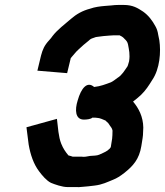

<svg xmlns="http://www.w3.org/2000/svg" viewBox="-20 -749 668 777"><path d="M433.8 -188 428.2 -153C426.7 -151.7 425.4 -150 424.4 -148C421 -145 421 -145 415.2 -140C404.5 -132.4 393.2 -128.9 381.5 -123C372.5 -118.8 356.7 -119 344.7 -118C333.7 -116.2 320.9 -112.8 310.2 -115H274.2C269.4 -116.7 261.9 -119 257 -120C244.6 -134.7 235.4 -148.6 228 -167C216.4 -195.5 214.7 -234 210.4 -268L87.1 -234C90 -210.6 93.3 -187.6 96 -164C103.2 -122.6 115.9 -85.3 137.9 -56C150.1 -39.6 168.3 -17.7 186.4 -9C201.5 -2.8 231.6 8 252.7 8H284.7C294.6 8.7 304.7 8.3 314.9 7L337.2 5C346 4.3 354.5 3.3 362.7 2C394.2 -1.6 414 -12.2 438.5 -22C452 -27.3 466.8 -36.3 482.8 -49C517.6 -76.4 543.5 -104.4 552 -158L557.1 -190C558.4 -198 559 -206.3 559.1 -215C559.5 -224 559.5 -224 559.9 -233C559.1 -276.6 541.7 -310.4 518.5 -338C529.1 -346 539.5 -354.7 549.7 -364C569.8 -383.2 581.9 -402.4 596.5 -426C626.7 -470.3 631.9 -538.7 624.8 -586L620.3 -608C618.4 -621.3 614.6 -633 608.8 -643C596.4 -666 580.8 -686.7 559.2 -702C537.4 -716.4 518 -729 480.5 -729H459.5C450.1 -729 440.4 -728.3 430.1 -727L404.8 -725C383.8 -723.3 363.3 -720.5 345.1 -714C313.4 -705.7 289.4 -691.9 266.4 -672C243 -651.7 211.6 -628.2 192.5 -603C189 -597.7 184.4 -592 178.8 -586C159.3 -564.9 152.6 -548.6 146 -524L131.3 -463L251.7 -453L266.4 -514C276 -524 285.9 -538.6 298 -549C311.8 -562 324.2 -572.9 338.5 -584C343.2 -588.9 346.4 -590.9 350.9 -593C359.4 -596 359.4 -596 367.9 -599C370 -599.7 372.4 -600 375 -600C382.5 -600.7 390.3 -601.7 398.5 -603L422.8 -605C428.9 -605.7 434.3 -606 439 -606H465C464.9 -605.3 465.2 -605 465.8 -605C474.1 -601.2 478.9 -597.7 484.6 -591C490.8 -585.7 496.5 -578.3 498.1 -569C502 -547 506.8 -529.3 502.4 -501C500.8 -495.7 499.4 -490.7 498 -486C497.8 -484.7 497.2 -483 496.2 -481C483.8 -463.2 473.6 -444.8 455.7 -434C446.6 -427.5 438.3 -420.4 428.9 -416C406.4 -407.6 386.6 -399.8 360.9 -397C333.2 -421.5 308.5 -393.1 294.2 -342C282.4 -304.7 284.2 -265 319.5 -265C331 -265 346.8 -266.6 354.2 -273C363.6 -273 369.9 -272.7 373.1 -272C383.3 -272 398.2 -264.9 407.3 -261L409 -259C413.4 -255 413.4 -255 417.8 -251C419.4 -249 422.1 -245 425.9 -239C430.4 -233.6 436.6 -224.7 435.2 -216C434.9 -207.8 435.2 -196.8 433.8 -188Z"/></svg>

Font: Tape
Style: It
Weight: 500
Foundry: Cannot Into Space Fonts
Version: Version 0.97